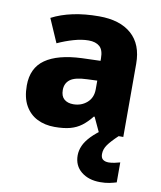

<svg xmlns="http://www.w3.org/2000/svg" viewBox="-88 -630 788 938"><g transform="rotate(10 306.5 -161.5)"><path d="M328 -560Q432 -560 489 -509.5Q546 -459 546 -363V0H425L391 -73H387Q364 -44 339.5 -25.5Q315 -7 283.5 1.5Q252 10 206 10Q158 10 120 -9Q82 -28 60 -67Q38 -106 38 -166Q38 -253 99.5 -296Q161 -339 280 -344L372 -347V-359Q372 -401 352.5 -418Q333 -435 298 -435Q264 -435 224 -423.5Q184 -412 145 -394L94 -511Q140 -535 198.5 -547.5Q257 -560 328 -560ZM323 -247Q263 -245 239 -226.5Q215 -208 215 -175Q215 -144 232 -129.5Q249 -115 277 -115Q317 -115 345 -139.5Q373 -164 373 -206V-249ZM458 100Q458 119 468.5 127Q479 135 497 135Q510 135 526.5 131.5Q543 128 553 125V224Q537 229 517.5 233Q498 237 472 237Q415 237 378.5 207.5Q342 178 342 127Q342 103 352.5 79Q363 55 387.5 29.5Q412 4 452 -23L523 0Q489 32 473.5 54Q458 76 458 100Z"/></g></svg>

Font: Noto Sans Oriya ExtraBold
Style: Regular
Weight: 800
Version: Version 2.003